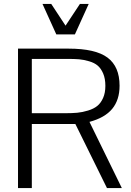

<svg xmlns="http://www.w3.org/2000/svg" viewBox="-20 -964 672 984"><path d="M72.3 0ZM363.8 -787.6H268.6L197.8 -943.8H242.7L315.9 -832.5L389.6 -943.8H434.6ZM592.8 -524.9Q592.8 -451.7 554.9 -406Q517.1 -360.4 438.5 -339.4L604.5 0H528.3L366.2 -328.6H143.1V0H72.3V-714.8H330.6Q469.7 -714.8 531.2 -668.7Q592.8 -622.6 592.8 -524.9ZM143.1 -662.1V-383.8H314.5Q349.6 -383.8 376.2 -386.2Q402.8 -388.7 431.4 -397.5Q460 -406.2 478.3 -420.9Q496.6 -435.5 508.3 -461.7Q520 -487.8 520 -523.9Q520 -561 508.8 -587.2Q497.6 -613.3 480.7 -627.7Q463.9 -642.1 436.3 -650.1Q408.7 -658.2 384.8 -660.2Q360.8 -662.1 326.2 -662.1Z"/></svg>

Font: Pontano Sans
Style: Regular
Weight: 400
Foundry: vernon adams
Version: 1.0